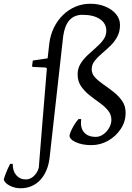

<svg xmlns="http://www.w3.org/2000/svg" viewBox="-137 -762 706 1024"><path d="M34 -410 38 -439 117 -451 126 -531Q132 -577 151 -615.5Q170 -654 199.5 -682.5Q229 -711 266 -726.5Q303 -742 345 -742Q389 -742 425 -727Q461 -712 482 -686.5Q503 -661 503 -629Q503 -592 487.5 -564.5Q472 -537 450 -516Q428 -495 405.5 -476Q383 -457 367.5 -437Q352 -417 352 -392Q352 -368 370.5 -348.5Q389 -329 416 -310.5Q443 -292 469.5 -271Q496 -250 514.5 -223.5Q533 -197 533 -160Q533 -114 507.5 -75Q482 -36 440.5 -12Q399 12 350 12Q301 12 266.5 -4Q232 -20 234 -41Q236 -51 243.5 -67.5Q251 -84 262 -101Q273 -118 282 -127H296Q290 -82 310.5 -57Q331 -32 374 -32Q395 -32 414 -45.5Q433 -59 445 -80Q457 -101 457 -123Q457 -151 439 -173Q421 -195 394 -214Q367 -233 340 -254.5Q313 -276 295 -302.5Q277 -329 277 -365Q277 -397 292.5 -422Q308 -447 331 -468.5Q354 -490 376.5 -509.5Q399 -529 414.5 -550.5Q430 -572 430 -598Q430 -637 396 -660Q362 -683 303 -683Q259 -683 233.5 -654.5Q208 -626 200 -569L128 75Q124 114 111 145Q98 176 78 197.5Q58 219 31.5 230.5Q5 242 -27 242Q-58 242 -84.5 228.5Q-111 215 -117 196Q-114 184 -108 168Q-102 152 -95 136.5Q-88 121 -83 112H-69Q-70 149 -50.5 172Q-31 195 1 195Q27 195 48 172.5Q69 150 73 116Q72 125 70 141.5Q68 158 66.5 172Q65 186 65 187.5Q65 189 67 168Q69 147 73 93.5Q77 40 85 -57L113 -397L106 -402L37 -405Z"/></svg>

Font: Alegreya
Style: Italic
Weight: 400
Italic angle: -7°
Designer: Juan Pablo del Peral
Foundry: Huerta Tipografica
Version: Version 2.009